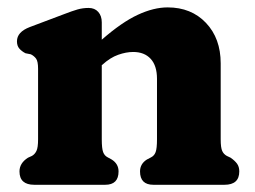

<svg xmlns="http://www.w3.org/2000/svg" viewBox="-20 -512 706 532"><path d="M262 -450V-402Q317.5 -450.5 361.8 -471Q406 -491.5 444.5 -491.5Q510 -491.5 550.8 -448.5Q591.5 -405.5 591.5 -336.5V-126Q591.5 -102.5 595.8 -93.5Q600 -84.5 608.5 -80L619 -75Q630.5 -67 636.8 -58.5Q643 -50 643 -37Q643 0 602 0H405Q368 0 368 -37Q368 -58 387 -70L398.5 -76Q407.5 -80.5 411.2 -90.5Q415 -100.5 415 -126V-293.5Q415 -330 397.5 -349Q380 -368 349 -368Q329.5 -368 307.5 -360.2Q285.5 -352.5 263.5 -332.5L262 -331.5V-126Q262 -100.5 265.8 -90.5Q269.5 -80.5 278.5 -76L289.5 -70Q308.5 -58 308.5 -37Q308.5 0 271.5 0H75Q34 0 34 -37Q34 -60 57.5 -75L68.5 -80Q76.5 -84.5 81 -93.8Q85.5 -103 85.5 -126V-321.5Q85.5 -342 80 -349.5Q74.5 -357 65.5 -361.5L50.5 -364.5Q40 -370 33.5 -377.5Q27 -385 27 -397.5Q27 -423.5 62.5 -437L158 -473Q180 -481.5 194.8 -485.8Q209.5 -490 225.5 -490Q242.5 -490 252.2 -479Q262 -468 262 -450Z"/></svg>

Font: Fraunces 9pt S100
Style: Bold
Weight: 700
Version: Version 1.000; ttfautohint (v1.8.3)